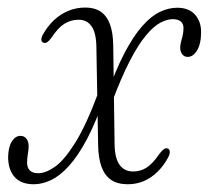

<svg xmlns="http://www.w3.org/2000/svg" viewBox="-20 -468 540 496"><path d="M236 -234 251 -220Q228.5 -153.5 205 -109.2Q181.5 -65 158 -39.2Q134.5 -13.5 111.8 -2.8Q89 8 67.5 8Q34 8 17.5 -11Q1 -30 1 -62.5Q1.5 -88 10.5 -102.5Q19.5 -117 33 -117Q42.5 -117 48.2 -109.8Q54 -102.5 54 -90.5Q54 -81.5 52 -70.5Q50 -59.5 50 -47.5Q50 -35 57 -27.8Q64 -20.5 79 -20.5Q98 -20.5 122 -37.2Q146 -54 174.8 -100Q203.5 -146 236 -234ZM272.5 -351 276 -96Q276.5 -59 289 -42Q301.5 -25 324 -25Q343 -25 358.8 -35Q374.5 -45 392.5 -71.5Q399 -79.5 403.5 -82.8Q408 -86 413 -84.5Q417.5 -83 418.5 -77.2Q419.5 -71.5 415 -62.5Q403.5 -40.5 387.2 -24.5Q371 -8.5 351.5 -0.2Q332 8 310 8Q284 8 267.2 -3.2Q250.5 -14.5 242.2 -37.2Q234 -60 233.5 -93.5L229 -346Q228.5 -383.5 216.5 -400.2Q204.5 -417 183 -417Q163 -417 146.2 -406.5Q129.5 -396 112.5 -370Q107 -362.5 102.2 -359.2Q97.5 -356 92.5 -357.5Q87 -360 86.8 -365.2Q86.5 -370.5 91 -379Q103 -400.5 119.5 -416Q136 -431.5 156.5 -440Q177 -448.5 200.5 -448.5Q224.5 -448.5 240.2 -437.8Q256 -427 264 -405.5Q272 -384 272.5 -351ZM268 -200.5 253.5 -215Q277.5 -285 301.2 -330.2Q325 -375.5 348 -401.2Q371 -427 393.5 -437.5Q416 -448 437.5 -448Q468 -448 483.8 -430.2Q499.5 -412.5 499.5 -385.5Q499.5 -355 489.2 -338Q479 -321 465 -321Q456 -321 450.8 -327.8Q445.5 -334.5 445.5 -345.5Q446 -356 450 -369Q454 -382 454 -396Q454 -406.5 447 -412.5Q440 -418.5 426 -418.5Q411.5 -418.5 394 -409.2Q376.5 -400 356.8 -376.2Q337 -352.5 315 -310Q293 -267.5 268 -200.5Z"/></svg>

Font: Fraunces 72pt Soft Wonky ExtraLight
Style: Italic
Weight: 250
Italic angle: -16°
Version: Version 1.000;[b76b70a41]